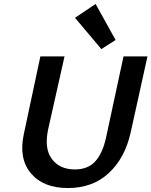

<svg xmlns="http://www.w3.org/2000/svg" viewBox="-20 -943 765 970"><path d="M492 -695 359 -853 463 -923 564 -741ZM323 7Q199 7 136.5 -67Q74 -141 100 -264L184 -658H306L224 -293Q202 -194 241.5 -140.5Q281 -87 358 -87Q425 -87 462 -128.5Q499 -170 516 -249L604 -658H725L640 -273Q611 -144 529.5 -68.5Q448 7 323 7Z"/></svg>

Font: EauTest
Style: Bold Italic
Weight: 700
Italic angle: -12°
Designer: Christian Thalmann (Catharsis Fonts)
Version: Version 0.001;PS 000.001;hotconv 1.0.88;makeotf.lib2.5.64775